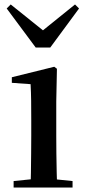

<svg xmlns="http://www.w3.org/2000/svg" viewBox="-20 -840 382 860"><path d="M41 0V-29L149 -40H198L305 -29V0ZM117 0Q118 -25 118.5 -66.5Q119 -108 119.5 -153Q120 -198 120 -232V-300Q120 -350 119.5 -388.5Q119 -427 117 -463L33 -469V-494L223 -541L235 -532L232 -385V-232Q232 -198 232.5 -153Q233 -108 234 -66.5Q235 -25 236 0ZM28 -820 205 -678H140L316 -820L334 -802L205 -627H140L10 -802Z"/></svg>

Font: Noto Serif KR SemiBold
Style: Regular
Weight: 600
Designer: Ryoko NISHIZUKA 西塚涼子 (kana & ideographs); Frank Grießhammer (Latin, Greek & Cyrillic); Wenlong ZHANG 张文龙 (bopomofo); San
Foundry: Adobe
Version: Version 2.003-H1;hotconv 1.1.1;makeotfexe 2.6.0